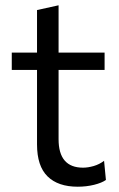

<svg xmlns="http://www.w3.org/2000/svg" viewBox="-20 -695 450 726"><path d="M274 11Q199.5 11 159.8 -28Q120 -67 120 -149V-430.5H24.5V-496H120V-657L201.5 -675V-496H375.5V-430.5H201.5V-168.5Q201.5 -61 294 -61Q312.5 -61 334.2 -67.2Q356 -73.5 373.5 -87L380.5 -14.5Q365 -3.5 335.8 3.8Q306.5 11 274 11Z"/></svg>

Font: Commissioner
Style: Regular
Weight: 400
Designer: Kostas Bartsokas
Foundry: Kostas Bartsokas
Version: Version 1.000; ttfautohint (v1.8.3)